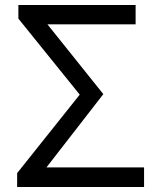

<svg xmlns="http://www.w3.org/2000/svg" viewBox="-20 -753 641 773"><path d="M49 0H560V-79H167L396 -374L171 -655H526V-733H54V-678L301 -372L49 -56Z"/></svg>

Font: Noto Sans CJK JP
Style: Regular
Weight: 400
Designer: Ryoko NISHIZUKA 西塚涼子 (kana, bopomofo & ideographs); Paul D. Hunt (Latin, Greek & Cyrillic); Sandoll Communications 산돌커뮤니
Foundry: Adobe
Version: Version 2.004;hotconv 1.0.118;makeotfexe 2.5.65603